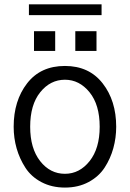

<svg xmlns="http://www.w3.org/2000/svg" viewBox="-20 -847 599 885"><path d="M136.7 -612.3V-703.1H234.4V-612.3ZM113.3 -777.3V-827.1H448.2V-777.3ZM327.1 -612.3V-703.1H424.8V-612.3ZM119.1 -262.7Q119.1 -163.1 165 -104.5Q210.9 -45.9 279.3 -45.9Q346.7 -45.9 393.1 -104.5Q439.5 -163.1 439.5 -262.7Q439.5 -364.3 392.6 -421.9Q345.7 -479.5 279.3 -479.5Q211.9 -479.5 165.5 -421.9Q119.1 -364.3 119.1 -262.7ZM43 -262.7Q43 -382.8 105 -462.9Q167 -543 279.3 -543Q390.6 -543 453.1 -462.9Q515.6 -382.8 515.6 -262.7Q515.6 -211.9 502.4 -164.1Q489.3 -116.2 462.4 -74.7Q435.5 -33.2 388.2 -7.8Q340.8 17.6 279.3 17.6Q218.8 17.6 171.4 -7.3Q124 -32.2 97.2 -73.7Q70.3 -115.2 56.6 -163.1Q43 -210.9 43 -262.7Z"/></svg>

Font: Gothic A1
Style: Regular
Weight: 400
Designer: HanYang I&C Co.,Ltd.
Foundry: HanYang I&C Co.,Ltd.
Version: Version 2.50